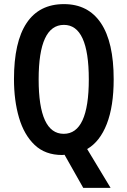

<svg xmlns="http://www.w3.org/2000/svg" viewBox="-20 -744 620 934"><path d="M533 -358Q533 -227 499.5 -141Q466 -55 404 -19L518 170H385L294 9Q289 10 282 10Q200 10 148.5 -39Q97 -88 72.5 -171.5Q48 -255 48 -359Q48 -540 109.5 -632Q171 -724 291 -724Q409 -724 471 -631.5Q533 -539 533 -358ZM168 -358Q168 -93 290 -93Q412 -93 412 -358Q412 -623 291 -623Q168 -623 168 -358Z"/></svg>

Font: Noto Sans Kannada ExtraCondensed SemiBold
Style: Regular
Weight: 600
Width: 2
Designer: Jelle Bosma - Monotype Design Team
Foundry: Monotype Imaging Inc.
Version: Version 2.005; ttfautohint (v1.8.4.7-5d5b)